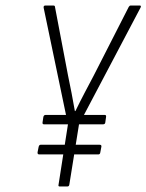

<svg xmlns="http://www.w3.org/2000/svg" viewBox="-20 -675 530 695"><path d="M196 0Q190 0 192 -7L226 -225L138 -647Q137 -655 144 -655H173Q179 -655 179 -650L226 -403Q233 -371 239 -338.5Q245 -306 251 -273H253Q269 -306 285.5 -337.5Q302 -369 319 -401L446 -650Q449 -655 453 -655H486Q492 -655 489 -648L266 -225L231 -7Q230 0 224 0ZM122 -116Q115 -116 116 -124L120 -144Q122 -151 127 -151H341Q348 -151 347 -144L343 -123Q342 -116 336 -116ZM139 -225Q133 -225 134 -232L137 -252Q139 -259 145 -259H359Q365 -259 364 -252L361 -231Q360 -225 353 -225Z"/></svg>

Font: Sofia Sans Condensed ExtraLight
Style: Italic
Weight: 250
Italic angle: -9°
Version: Version 4.100